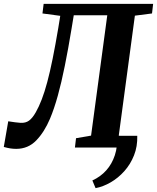

<svg xmlns="http://www.w3.org/2000/svg" viewBox="-49 -763 812 993"><path d="M660.9 -60.7Q662.5 -5.6 644.1 40.5Q625.8 86.7 594.2 122Q562.6 157.4 523.7 179.9Q484.8 202.5 445.3 210L428.7 170.3Q470.7 151.3 500.3 118.3Q530 85.2 544.9 40Q559.8 -5.2 556.7 -60.7ZM332.5 -684.1 321.3 -616Q303.7 -508.8 286.2 -422.4Q268.8 -335.9 250 -268.2Q231.2 -200.4 209.6 -149Q180.7 -80.5 138.6 -36.8Q96.4 6.9 34.9 6.9Q19.2 6.9 3.9 4.5Q-11.5 2.1 -29.4 -3L-6.4 -135.7Q13.1 -132.9 28.5 -130.6Q43.9 -128.4 56.9 -127.7Q83.4 -126.2 101.1 -139.1Q118.8 -151.9 136.3 -182.7Q152.4 -211.1 167 -249Q181.6 -286.9 195.4 -338.4Q209.2 -390 223.3 -459.3Q237.3 -528.6 252.7 -620L262.6 -681.1L170.6 -693.4L176.7 -743H743L737.2 -693.4L648.6 -682L565.2 -61.6L653.3 -41.1L647.6 0H338.5L344.2 -48.2L422 -61.6L505.8 -684.1Z"/></svg>

Font: Merriweather Light
Style: Italic
Weight: 300
Italic angle: -7.8°
Designer: Eben Sorkin
Foundry: Eben Sorkin
Version: Version 2.101